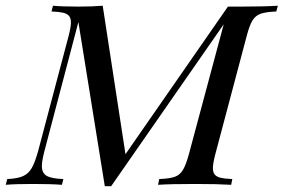

<svg xmlns="http://www.w3.org/2000/svg" viewBox="-56 -642 985 667"><path d="M909.2 -622.1 903.8 -602.1Q867.2 -600.6 849.4 -594.2Q831.5 -587.9 821 -570.8Q810.5 -553.7 800.8 -516.1L691.9 -106Q683.6 -74.2 683.6 -58.1Q683.6 -43 690.4 -35.2Q697.3 -27.3 711.2 -24.2Q725.1 -21 751 -20L747.1 0Q700.2 -2.9 623 -2.9Q535.2 -2.9 493.2 0L497.1 -20Q533.7 -21.5 551.3 -27.8Q568.8 -34.2 579.3 -51.3Q589.8 -68.4 600.1 -106L721.2 -557.6L330.1 4.9H308.1L216.3 -565.4L98.1 -116.2Q89.4 -82 89.4 -65.4Q89.4 -41 106 -31.2Q122.6 -21.5 164.1 -20L159.2 0Q122.6 -2.9 58.1 -2.9Q-3.4 -2.9 -36.1 0L-30.8 -20Q4.4 -21.5 23.7 -30Q43 -38.6 54.2 -58.1Q65.4 -77.6 76.2 -116.2L182.1 -516.1Q190.4 -547.9 190.4 -564Q190.4 -579.1 183.6 -586.9Q176.8 -594.7 162.8 -597.9Q148.9 -601.1 123 -602.1L127.9 -622.1Q159.2 -619.1 216.8 -619.1Q266.1 -619.1 300.8 -622.1L379.9 -106.4L735.8 -619.1H784.2Q860.8 -619.1 909.2 -622.1Z"/></svg>

Font: TypoPRO Playfair Display SC
Style: Italic
Weight: 400
Italic angle: -14°
Designer: Claus Eggers Sørensen
Foundry: Claus Eggers Sørensen
Version: Version 1.004;PS 001.004;hotconv 1.0.70;makeotf.lib2.5.58329